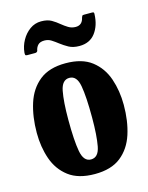

<svg xmlns="http://www.w3.org/2000/svg" viewBox="-116 -833 712 921"><g transform="rotate(-15 239.5 -373.0)"><path d="M20.5 -247.5Q20.5 -327.5 41.2 -392.8Q62 -458 110 -496.5Q158 -535 239.5 -535Q321.5 -535 369.2 -498Q417 -461 437.8 -400.5Q458.5 -340 458.5 -270Q458.5 -190 437.8 -125.5Q417 -61 369.2 -23Q321.5 15 239.5 15Q158 15 110 -21.5Q62 -58 41.2 -117.8Q20.5 -177.5 20.5 -247.5ZM183 -270Q183 -166 193 -111.8Q203 -57.5 239.5 -57.5Q276.5 -57.5 286.2 -109.2Q296 -161 296 -250Q296 -354.5 286.2 -408.5Q276.5 -462.5 239.5 -462.5Q203 -462.5 193 -411Q183 -359.5 183 -270ZM327 -597.5Q295.5 -597.5 274.2 -609.2Q253 -621 235.5 -634.5Q219.5 -647 204.2 -656.8Q189 -666.5 170 -666.5Q148.5 -666.5 138 -655.5Q127.5 -644.5 124.5 -627Q121 -620 112 -620H73.5Q65 -620 63.8 -623.8Q62.5 -627.5 63 -635Q66 -667 81.8 -695.2Q97.5 -723.5 122.5 -741.5Q147.5 -759.5 178.5 -759.5Q210 -759.5 229.8 -748Q249.5 -736.5 266 -722.5Q280.5 -710.5 296.8 -700.5Q313 -690.5 333 -690.5Q366 -690.5 373.5 -726Q375.5 -731.5 377 -734.2Q378.5 -737 386 -737H426Q433 -737 434.5 -734.5Q436 -732 435.5 -726Q433.5 -670.5 406 -634Q378.5 -597.5 327 -597.5Z"/></g></svg>

Font: Besley* Condensed
Style: Bold
Weight: 700
Width: 3
Designer: Owen Earl
Foundry: indestructible type*
Version: Version 3.000; ttfautohint (v1.8.3)